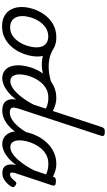

<svg xmlns="http://www.w3.org/2000/svg" viewBox="402 -1442 1059 1904"><g transform="rotate(90 932.0 -490.5)"><path d="M241 19Q179 19 136 -6Q93 -31 71.5 -75.5Q50 -120 50 -176Q50 -229 69 -288.5Q88 -348 125.5 -400.5Q163 -453 219.5 -486Q276 -519 351 -519Q413 -519 455.5 -495.5Q498 -472 519.5 -429.5Q541 -387 541 -331Q541 -291 529.5 -243.5Q518 -196 494.5 -149.5Q471 -103 435 -65Q399 -27 350.5 -4Q302 19 241 19ZM251 -61Q300 -61 337 -87Q374 -113 399 -153.5Q424 -194 437 -238.5Q450 -283 450 -321Q450 -360 437 -386Q424 -412 400 -425.5Q376 -439 343 -439Q293 -439 255 -413.5Q217 -388 191.5 -348Q166 -308 153 -264Q140 -220 140 -183Q140 -144 153.5 -116.5Q167 -89 192 -75Q217 -61 251 -61Z M620 -375Q565 -375 519.5 -390.5Q474 -406 429 -433Q415 -442 413.5 -455Q412 -468 419.5 -479.5Q427 -491 437.5 -496Q448 -501 458 -494Q483 -478 510.5 -466.5Q538 -455 571 -449Q604 -443 644 -443Q671 -443 706.5 -448Q742 -453 778 -463Q814 -473 842 -489Q854 -495 862.5 -485Q871 -475 871.5 -461Q872 -447 859 -440Q787 -402 726 -388.5Q665 -375 620 -375Z M757 17Q717 17 688 -2Q659 -21 643.5 -56.5Q628 -92 628 -141Q628 -186 641 -237.5Q654 -289 680 -338.5Q706 -388 745.5 -429Q785 -470 837 -494.5Q889 -519 954 -519Q986 -519 1018.5 -509.5Q1051 -500 1081 -484L1240 -968Q1247 -988 1256.5 -994Q1266 -1000 1285 -1000Q1316 -1000 1324.5 -990.5Q1333 -981 1326 -961L1058 -145Q1042 -96 1050.5 -77Q1059 -58 1098 -58Q1110 -58 1115 -46.5Q1120 -35 1118 -20.5Q1116 -6 1106 5.5Q1096 17 1077 17Q1038 17 1014.5 5.5Q991 -6 979.5 -25Q968 -44 965.5 -66.5Q963 -89 966 -112L967 -120Q930 -70 892 -40Q854 -10 820 3.5Q786 17 757 17ZM786 -63Q820 -63 858.5 -90Q897 -117 938 -168.5Q979 -220 1018 -293L1058 -416Q1028 -430 1001.5 -435Q975 -440 950 -440Q902 -440 864.5 -420.5Q827 -401 799.5 -369Q772 -337 754 -298.5Q736 -260 727 -222Q718 -184 718 -153Q718 -125 726 -104.5Q734 -84 749 -73.5Q764 -63 786 -63Z M1077 17Q1063 17 1056.5 5.5Q1050 -6 1052.5 -20.5Q1055 -35 1066.5 -46.5Q1078 -58 1099 -58Q1125 -58 1152.5 -72Q1180 -86 1207 -111.5Q1234 -137 1259.5 -172Q1285 -207 1307 -250Q1314 -264 1327 -263.5Q1340 -263 1349 -253Q1358 -243 1353 -229Q1326 -170 1295 -124Q1264 -78 1229 -47Q1194 -16 1156 0.5Q1118 17 1077 17Z M1411 17Q1371 17 1342 -2Q1313 -21 1297.5 -56.5Q1282 -92 1282 -141Q1282 -186 1295 -237.5Q1308 -289 1334 -338.5Q1360 -388 1399.5 -429Q1439 -470 1491 -494.5Q1543 -519 1608 -519Q1640 -519 1672 -510Q1704 -501 1732 -485L1733 -489Q1739 -506 1749 -510.5Q1759 -515 1777 -515Q1808 -515 1816.5 -505.5Q1825 -496 1818 -476L1697 -111Q1693 -97 1691.5 -85Q1690 -73 1694.5 -66.5Q1699 -60 1710 -60Q1723 -60 1734.5 -67Q1746 -74 1757 -85.5Q1768 -97 1778 -110Q1785 -119 1794.5 -122Q1804 -125 1817 -115Q1834 -105 1835.5 -94.5Q1837 -84 1832 -74Q1822 -57 1803 -36Q1784 -15 1757.5 0.5Q1731 16 1696 16Q1664 16 1645.5 4.5Q1627 -7 1619.5 -25.5Q1612 -44 1611.5 -66Q1611 -88 1615 -110Q1616 -112 1616.5 -114.5Q1617 -117 1617 -120Q1580 -70 1543.5 -40Q1507 -10 1473.5 3.5Q1440 17 1411 17ZM1372 -153Q1372 -125 1380 -104.5Q1388 -84 1403 -73.5Q1418 -63 1440 -63Q1474 -63 1512 -90.5Q1550 -118 1590.5 -170.5Q1631 -223 1670 -298L1710 -417Q1681 -431 1655 -435.5Q1629 -440 1604 -440Q1556 -440 1518.5 -420.5Q1481 -401 1453.5 -369Q1426 -337 1408 -298.5Q1390 -260 1381 -222Q1372 -184 1372 -153Z"/></g></svg>

Font: Playwrite SK
Style: Regular
Weight: 400
Designer: Veronika Burian, José Scaglione
Foundry: TypeTogether
Version: Version 1.002